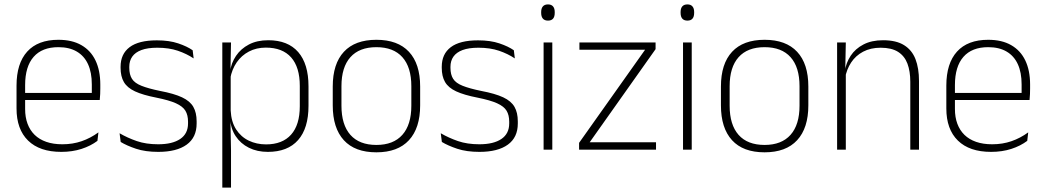

<svg xmlns="http://www.w3.org/2000/svg" viewBox="-20 -679 4741 871"><path d="M258 10Q160 10 107.5 -41.2Q55 -92.5 55 -187V-290.5Q55 -391.5 103.5 -445Q152 -498.5 245 -498.5Q307 -498.5 349.2 -474.2Q391.5 -450 413.2 -404.8Q435 -359.5 435 -295.5V-278Q435 -265.5 434.5 -252.8Q434 -240 432.5 -225.5H396Q396.5 -245.5 396.5 -263.2Q396.5 -281 396.5 -296Q396.5 -350.5 379.2 -388Q362 -425.5 328.2 -445.2Q294.5 -465 245 -465Q171 -465 132.5 -421Q94 -377 94 -293V-245V-239V-184.5Q94 -147 105 -117.5Q116 -88 137.2 -67.2Q158.5 -46.5 190 -35.5Q221.5 -24.5 263 -24.5Q310 -24.5 350.5 -38.5Q391 -52.5 426.5 -78.5L422 -40Q391.5 -17 349.8 -3.5Q308 10 258 10ZM75 -225.5V-257.5H422.5V-225.5Z M698 10Q639.5 10 597 -4.2Q554.5 -18.5 527.5 -35L522.5 -74.5Q558.5 -53.5 600.5 -39Q642.5 -24.5 697.5 -24.5Q762 -24.5 797.5 -48.5Q833 -72.5 833 -119V-127Q833 -157 821 -176.8Q809 -196.5 778 -210.5Q747 -224.5 689.5 -236Q628 -248 592.5 -264.5Q557 -281 542 -306.8Q527 -332.5 527 -371.5V-376Q527 -434 568 -465Q609 -496 691.5 -496Q748 -496 788.5 -482.2Q829 -468.5 854 -451L858.5 -414Q827 -435 786.8 -448.8Q746.5 -462.5 693.5 -462.5Q649.5 -462.5 621.5 -452Q593.5 -441.5 580 -422.2Q566.5 -403 566.5 -376V-371.5Q566.5 -340.5 578.8 -321.2Q591 -302 621.8 -289.8Q652.5 -277.5 706 -266.5Q769.5 -254.5 805.8 -237.5Q842 -220.5 857 -194.2Q872 -168 872 -128.5V-118.5Q872 -55.5 826.8 -22.8Q781.5 10 698 10Z M1195 10Q1146.5 10 1109 -8.8Q1071.5 -27.5 1049 -61.5Q1026.5 -95.5 1024 -141H1011L1026.5 -177.5Q1029 -126.5 1051 -92.2Q1073 -58 1108.5 -41Q1144 -24 1187 -24Q1261 -24 1300.5 -68.2Q1340 -112.5 1340 -197V-289.5Q1340 -374 1300.8 -418.5Q1261.5 -463 1186 -463Q1143 -463 1109.2 -445.2Q1075.5 -427.5 1053.8 -396Q1032 -364.5 1024.5 -322.5L1011.5 -354H1023.5Q1029 -393.5 1050.8 -425.8Q1072.5 -458 1109.2 -477.2Q1146 -496.5 1197 -496.5Q1286 -496.5 1332.8 -442.8Q1379.5 -389 1379.5 -287.5V-199Q1379.5 -97 1332.2 -43.5Q1285 10 1195 10ZM988.5 172V-486.5H1028L1025.5 -361L1026.5 -346V-138.5L1025.5 -128L1028 4.5V172Z M1687.5 12Q1590 12 1539.8 -43Q1489.5 -98 1489.5 -201V-286.5Q1489.5 -389.5 1540 -444Q1590.5 -498.5 1687.5 -498.5Q1784.5 -498.5 1835.2 -444Q1886 -389.5 1886 -286.5V-201Q1886 -98 1835.2 -43Q1784.5 12 1687.5 12ZM1687.5 -21.5Q1764.5 -21.5 1805.2 -67.2Q1846 -113 1846 -199.5V-288Q1846 -374 1805.5 -419.5Q1765 -465 1687.5 -465Q1610 -465 1569.5 -419.5Q1529 -374 1529 -288V-199.5Q1529 -113 1569.5 -67.2Q1610 -21.5 1687.5 -21.5Z M2155 10Q2096.5 10 2054 -4.2Q2011.5 -18.5 1984.5 -35L1979.5 -74.5Q2015.5 -53.5 2057.5 -39Q2099.5 -24.5 2154.5 -24.5Q2219 -24.5 2254.5 -48.5Q2290 -72.5 2290 -119V-127Q2290 -157 2278 -176.8Q2266 -196.5 2235 -210.5Q2204 -224.5 2146.5 -236Q2085 -248 2049.5 -264.5Q2014 -281 1999 -306.8Q1984 -332.5 1984 -371.5V-376Q1984 -434 2025 -465Q2066 -496 2148.5 -496Q2205 -496 2245.5 -482.2Q2286 -468.5 2311 -451L2315.5 -414Q2284 -435 2243.8 -448.8Q2203.5 -462.5 2150.5 -462.5Q2106.5 -462.5 2078.5 -452Q2050.5 -441.5 2037 -422.2Q2023.5 -403 2023.5 -376V-371.5Q2023.5 -340.5 2035.8 -321.2Q2048 -302 2078.8 -289.8Q2109.5 -277.5 2163 -266.5Q2226.5 -254.5 2262.8 -237.5Q2299 -220.5 2314 -194.2Q2329 -168 2329 -128.5V-118.5Q2329 -55.5 2283.8 -22.8Q2238.5 10 2155 10Z M2446 0V-486.5H2485.5V0ZM2466 -585.5Q2450.5 -585.5 2442.8 -594.5Q2435 -603.5 2435 -620.5V-624.5Q2435 -641 2442.8 -650Q2450.5 -659 2466 -659Q2481 -659 2488.8 -650Q2496.5 -641 2496.5 -624.5V-620.5Q2496.5 -603 2488.8 -594.2Q2481 -585.5 2466 -585.5Z M2956 -33.5V0H2607V-31L2906.5 -453.5H2608.5V-486.5H2954V-456L2655 -33.5Z M3078.5 0V-486.5H3118V0ZM3098.5 -585.5Q3083 -585.5 3075.2 -594.5Q3067.5 -603.5 3067.5 -620.5V-624.5Q3067.5 -641 3075.2 -650Q3083 -659 3098.5 -659Q3113.5 -659 3121.2 -650Q3129 -641 3129 -624.5V-620.5Q3129 -603 3121.2 -594.2Q3113.5 -585.5 3098.5 -585.5Z M3448.5 12Q3351 12 3300.8 -43Q3250.5 -98 3250.5 -201V-286.5Q3250.5 -389.5 3301 -444Q3351.5 -498.5 3448.5 -498.5Q3545.5 -498.5 3596.2 -444Q3647 -389.5 3647 -286.5V-201Q3647 -98 3596.2 -43Q3545.5 12 3448.5 12ZM3448.5 -21.5Q3525.5 -21.5 3566.2 -67.2Q3607 -113 3607 -199.5V-288Q3607 -374 3566.5 -419.5Q3526 -465 3448.5 -465Q3371 -465 3330.5 -419.5Q3290 -374 3290 -288V-199.5Q3290 -113 3330.5 -67.2Q3371 -21.5 3448.5 -21.5Z M4109.5 0V-308Q4109.5 -356 4096.5 -390.5Q4083.5 -425 4054 -443.8Q4024.5 -462.5 3975 -462.5Q3929.5 -462.5 3895.5 -444.5Q3861.5 -426.5 3841 -395.2Q3820.5 -364 3813.5 -324L3802.5 -356H3812.5Q3818 -394 3839 -426Q3860 -458 3897 -477.2Q3934 -496.5 3986 -496.5Q4045.5 -496.5 4081.2 -474.2Q4117 -452 4133 -410.8Q4149 -369.5 4149 -311.5V0ZM3777.5 0V-486.5H3817L3814.5 -362.5L3817 -361V0Z M4476 10Q4378 10 4325.5 -41.2Q4273 -92.5 4273 -187V-290.5Q4273 -391.5 4321.5 -445Q4370 -498.5 4463 -498.5Q4525 -498.5 4567.2 -474.2Q4609.5 -450 4631.2 -404.8Q4653 -359.5 4653 -295.5V-278Q4653 -265.5 4652.5 -252.8Q4652 -240 4650.5 -225.5H4614Q4614.5 -245.5 4614.5 -263.2Q4614.5 -281 4614.5 -296Q4614.5 -350.5 4597.2 -388Q4580 -425.5 4546.2 -445.2Q4512.5 -465 4463 -465Q4389 -465 4350.5 -421Q4312 -377 4312 -293V-245V-239V-184.5Q4312 -147 4323 -117.5Q4334 -88 4355.2 -67.2Q4376.5 -46.5 4408 -35.5Q4439.5 -24.5 4481 -24.5Q4528 -24.5 4568.5 -38.5Q4609 -52.5 4644.5 -78.5L4640 -40Q4609.5 -17 4567.8 -3.5Q4526 10 4476 10ZM4293 -225.5V-257.5H4640.5V-225.5Z"/></svg>

Font: Anek Gujarati ExtraLight
Style: Regular
Weight: 250
Version: Version 1.003